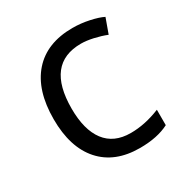

<svg xmlns="http://www.w3.org/2000/svg" viewBox="-134 -654 744 773"><g transform="rotate(-30 238.0 -267.5)"><path d="M299.8 9.8Q183.6 9.8 119.9 -61.8Q56.2 -133.3 56.2 -264.2Q56.2 -398.4 120.8 -471.7Q185.5 -544.9 305.2 -544.9Q343.8 -544.9 382.3 -536.6Q420.9 -528.3 442.9 -517.1L418 -448.2Q391.1 -459 359.4 -466.1Q327.6 -473.1 303.2 -473.1Q140.1 -473.1 140.1 -265.1Q140.1 -166.5 179.9 -113.8Q219.7 -61 297.9 -61Q364.7 -61 435.1 -89.8V-18.1Q381.3 9.8 299.8 9.8Z"/></g></svg>

Font: f01722094
Style: Regular
Weight: 400
Foundry: Ascender Corporation
Version: Version 1.10